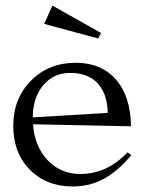

<svg xmlns="http://www.w3.org/2000/svg" viewBox="-20 -652 526 692"><path d="M368.2 -245.1Q367.2 -313 332.5 -351.1Q297.9 -389.2 232.9 -389.2Q173.3 -389.2 136 -345Q98.6 -300.8 98.1 -229ZM27.8 -198.2Q27.8 -296.9 91.8 -361.3Q155.8 -425.8 252.9 -425.8Q344.7 -425.8 397.7 -365.5Q450.7 -305.2 452.1 -196.8L99.1 -204.1Q104.5 -124.5 151.6 -74.7Q198.7 -24.9 270 -24.9Q365.2 -24.9 439.9 -103L453.1 -92.8Q404.3 -34.7 354 -7.3Q303.7 20 242.2 20Q147 20 87.4 -40.5Q27.8 -101.1 27.8 -198.2ZM139.2 -565.9 168.9 -631.8 344.2 -533.2 334 -513.2Z"/></svg>

Font: Halibut
Style: Regular
Weight: 400
Designer: Matteo Maggi
Foundry: Collletttivo
Version: Version 3.080 | FøM Fix